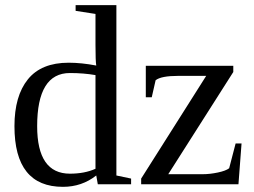

<svg xmlns="http://www.w3.org/2000/svg" viewBox="-20 -714 983 744"><path d="M36 -225Q36 -342 88 -406.5Q140 -471 246 -471Q296 -471 353 -460Q350 -476 350 -541V-660L273 -672V-694H431V-34L488 -22V0H359L353 -34Q297 10 224 10Q36 10 36 -225ZM124 -225Q124 -41 251 -41Q308 -41 350 -60V-423Q304 -431 251 -431Q124 -431 124 -225ZM527 0V-22L779 -420H671Q604 -420 583 -403L568 -337H545V-459H884V-435L632 -39H766Q793 -39 824 -45.5Q855 -52 868 -62L893 -158H916L904 0Z"/></svg>

Font: Libra Serif Modern
Style: Regular
Weight: 400
Designer: Stefan Peev, Context Ltd
Foundry: Stefan Peev, Context Ltd
Version: Version 1.000